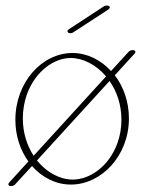

<svg xmlns="http://www.w3.org/2000/svg" viewBox="-20 -642 510 677"><path d="M228 -524.8C231.4 -524.8 235.4 -525.8 238.8 -528.3L361.8 -608.3C365.2 -610.8 367.2 -613.7 367.2 -616.1C367.2 -620.5 361.8 -622.5 356.9 -622.5C353.5 -622.5 349.1 -621.5 346.2 -619.6L223.1 -539C219.7 -536.6 217.8 -534.1 217.8 -531.7C217.8 -527.3 223.1 -524.8 228 -524.8ZM354 -372.6 98.6 -92.8C75.7 -127.9 60.5 -172.9 60.5 -224.1C60.5 -255.4 65.9 -284.2 75.2 -310.1C105 -391.1 170.4 -437.5 229.5 -437.5C272.5 -437.5 319.3 -413.6 354 -372.6ZM434.6 -224.1C434.6 -283.2 415.5 -336.4 384.8 -376.5L455.1 -453.6C456.5 -455.3 457.3 -457.1 457.3 -458.7C457.3 -461.5 455.3 -463.9 451.7 -464.8C450.5 -465.1 449.3 -465.3 448 -465.3C442.7 -465.3 436.7 -463 433.6 -459.5L371.6 -391.6C335 -431.2 286.6 -455.1 235.8 -455.1C127.4 -455.1 34.2 -351.1 34.2 -219.7C34.2 -162.6 51.8 -111.8 80.1 -72.8L11.7 2.4C10.2 4.1 9.5 5.9 9.5 7.6C9.5 10.3 11.5 12.8 15.1 13.7C16.3 14 17.5 14.1 18.8 14.1C24.1 14.1 30.1 11.8 33.2 8.3L92.8 -56.6C128.9 -15.6 177.7 8.8 230 8.8C337.4 8.8 434.6 -92.8 434.6 -224.1ZM236.3 -8.8C191.9 -8.8 144.5 -33.7 110.4 -76.2L366.2 -356.4C391.6 -320.3 408.2 -273.4 408.2 -219.7C408.2 -189.5 402.8 -161.1 393.6 -136.2C363.8 -54.7 296.4 -8.8 236.3 -8.8Z"/></svg>

Font: WireWyrm
Style: Light
Weight: 200
Version: Version 001.000